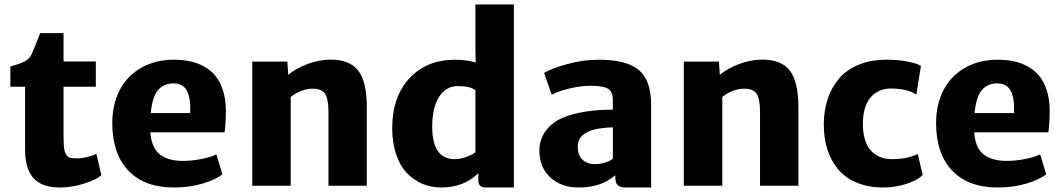

<svg xmlns="http://www.w3.org/2000/svg" viewBox="-20 -832 4761 860"><path d="M247.6 7.8Q168 7.8 130.1 -33.9Q92.3 -75.7 92.3 -162.1V-443.4H26.4V-533.7Q69.8 -546.4 90.6 -557.1Q111.3 -567.9 121.6 -588.9Q125.5 -596.7 160.2 -683.6H264.6V-556.6H409.2V-443.4H264.6V-229.5Q264.6 -191.4 266.6 -171.4Q268.6 -151.4 276.4 -139.6Q284.2 -127.9 295.2 -125.2Q306.2 -122.6 328.1 -122.6Q346.7 -122.6 372.6 -129.2Q398.4 -135.7 411.6 -143.1L434.1 -47.4Q412.1 -26.9 356.4 -9.5Q300.8 7.8 247.6 7.8Z M759.3 7.8Q626.5 7.8 554.7 -68.1Q482.9 -144 482.9 -280.8Q482.9 -362.3 514.9 -426Q546.9 -489.7 610.4 -527.1Q673.8 -564.5 759.8 -564.5Q797.4 -564.5 829.6 -557.9Q861.8 -551.3 892.1 -535.2Q922.4 -519 943.6 -493.9Q964.8 -468.8 978 -429.2Q991.2 -389.6 991.7 -338.9Q991.7 -280.3 985.8 -239.3H653.3Q658.7 -169.9 695.6 -140.6Q732.4 -111.3 799.3 -111.3Q840.8 -111.3 884.8 -120.4Q928.7 -129.4 949.2 -140.6L976.1 -51.3Q945.8 -26.9 886.7 -9.5Q827.6 7.8 759.3 7.8ZM755.9 -458.5Q712.9 -458.5 687.5 -428Q662.1 -397.5 655.3 -325.7H832Q835 -390.1 817.6 -424.3Q800.3 -458.5 755.9 -458.5Z M1109.9 0V-556.2H1267.1L1271 -497.1Q1306.2 -525.9 1357.4 -545.2Q1408.7 -564.5 1458.5 -564.9Q1544.9 -565.9 1584 -516.6Q1623 -467.3 1623 -350.1V0H1451.2V-332.5Q1451.2 -391.1 1434.6 -413.8Q1418 -436.5 1374.5 -434.6Q1352.5 -434.1 1326.9 -423.8Q1301.3 -413.6 1282.2 -397.5V0Z M1956.5 7.8Q1911.1 7.8 1872.1 -8.5Q1833 -24.9 1802.5 -56.9Q1772 -88.9 1754.4 -140.4Q1736.8 -191.9 1736.8 -257.8Q1736.8 -397.9 1813.7 -481.2Q1890.6 -564.5 2019 -564.5Q2068.4 -564.5 2110.8 -552.2L2109.4 -607.4V-812H2281.7V7.8H2154.3Q2122.6 7.8 2122.6 -24.4V-56.2Q2057.1 7.8 1956.5 7.8ZM2016.6 -119.1Q2041.5 -119.1 2067.6 -128.7Q2093.8 -138.2 2109.4 -149.9V-427.2Q2088.9 -446.3 2030.3 -446.3Q1978.5 -446.3 1947.5 -399.4Q1916.5 -352.5 1916 -266.1Q1915.5 -119.1 2016.6 -119.1Z M2896.5 7.8H2793Q2776.4 7.8 2767.8 6.6Q2759.3 5.4 2751 0.5Q2742.7 -4.4 2739.3 -14.9Q2735.8 -25.4 2735.8 -43V-46.9Q2672.4 7.8 2572.8 7.8Q2493.2 7.8 2444.6 -37.6Q2396 -83 2396 -157.7Q2396 -207 2424.3 -245.8Q2452.6 -284.7 2502 -305.2Q2589.4 -340.8 2725.1 -340.8V-383.3Q2725.1 -421.9 2703.1 -434.8Q2681.2 -447.8 2624 -447.8Q2583.5 -447.8 2532.5 -436Q2481.4 -424.3 2451.2 -407.7L2417 -505.4Q2449.7 -525.4 2520.8 -544.9Q2591.8 -564.5 2661.6 -564.5Q2787.6 -564.5 2842 -517.8Q2896.5 -471.2 2896.5 -363.3ZM2645 -96.7Q2668.9 -96.7 2692.6 -104.7Q2716.3 -112.8 2725.1 -121.1V-261.7Q2653.8 -259.8 2615.2 -242.7Q2593.3 -232.4 2580.6 -216.8Q2567.9 -201.2 2567.9 -174.3Q2567.9 -136.2 2589.4 -116.5Q2610.8 -96.7 2645 -96.7Z M3043 0V-556.2H3200.2L3204.1 -497.1Q3239.3 -525.9 3290.5 -545.2Q3341.8 -564.5 3391.6 -564.9Q3478 -565.9 3517.1 -516.6Q3556.2 -467.3 3556.2 -350.1V0H3384.3V-332.5Q3384.3 -391.1 3367.7 -413.8Q3351.1 -436.5 3307.6 -434.6Q3285.6 -434.1 3260 -423.8Q3234.4 -413.6 3215.3 -397.5V0Z M3669.9 -273.9Q3669.9 -335.9 3687 -387.9Q3704.1 -439.9 3737.8 -479.7Q3771.5 -519.5 3825.9 -542Q3880.4 -564.5 3951.2 -564.5Q4004.9 -564.5 4047.9 -555.7Q4090.8 -546.9 4105 -536.6L4084.5 -408.2Q4044.4 -435.5 3969.2 -435.5Q3945.3 -435.5 3924.3 -427.5Q3903.3 -419.4 3885.5 -402.3Q3867.7 -385.3 3856.7 -355Q3845.7 -324.7 3845.2 -284.2Q3844.2 -239.7 3854.2 -207Q3864.3 -174.3 3882.6 -155.5Q3900.9 -136.7 3924.1 -127.9Q3947.3 -119.1 3975.1 -119.1Q4043 -119.1 4090.8 -142.1L4112.8 -48.3Q4090.8 -24.9 4040.3 -8.5Q3989.7 7.8 3936.5 7.8Q3870.1 7.8 3818.6 -13.4Q3767.1 -34.7 3734.9 -72.8Q3702.6 -110.8 3686.3 -161.6Q3669.9 -212.4 3669.9 -273.9Z M4449.2 7.8Q4316.4 7.8 4244.6 -68.1Q4172.9 -144 4172.9 -280.8Q4172.9 -362.3 4204.8 -426Q4236.8 -489.7 4300.3 -527.1Q4363.8 -564.5 4449.7 -564.5Q4487.3 -564.5 4519.5 -557.9Q4551.8 -551.3 4582 -535.2Q4612.3 -519 4633.5 -493.9Q4654.8 -468.8 4668 -429.2Q4681.2 -389.6 4681.6 -338.9Q4681.6 -280.3 4675.8 -239.3H4343.3Q4348.6 -169.9 4385.5 -140.6Q4422.4 -111.3 4489.3 -111.3Q4530.8 -111.3 4574.7 -120.4Q4618.7 -129.4 4639.2 -140.6L4666 -51.3Q4635.7 -26.9 4576.7 -9.5Q4517.6 7.8 4449.2 7.8ZM4445.8 -458.5Q4402.8 -458.5 4377.4 -428Q4352.1 -397.5 4345.2 -325.7H4522Q4524.9 -390.1 4507.6 -424.3Q4490.2 -458.5 4445.8 -458.5Z"/></svg>

Font: HaufeMerriweatherSans
Style: Bold
Weight: 700
Designer: Eben Sorkin
Foundry: Eben Sorkin
Version: Version 1.56